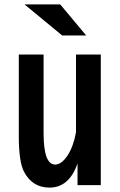

<svg xmlns="http://www.w3.org/2000/svg" viewBox="-20 -811 540 867"><path d="M252 -791 369.1 -650.9H260.7L90.8 -791ZM64.9 -564.9H176.8V-210Q176.8 -67.9 229 -67.9Q258.3 -67.9 285.6 -109.9Q311.5 -149.4 323.2 -213.9V-564.9H435.1V24.9H330.1V-73.2Q292.5 36.1 203.6 36.1Q126 36.1 88.4 -35.6Q64.9 -80.6 64.9 -197.3Z"/></svg>

Font: BIZ UDGothic
Style: Bold
Weight: 700
Monospace: yes
Designer: TypeBank Co., Ltd.
Foundry: Morisawa Inc.
Version: Version 1.05